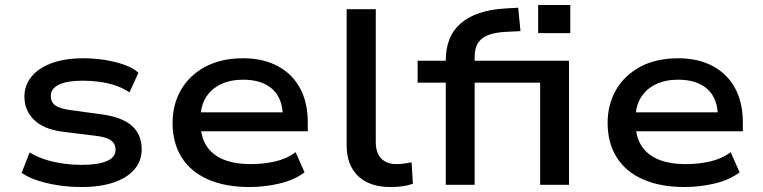

<svg xmlns="http://www.w3.org/2000/svg" viewBox="-20 -742 3063 771"><path d="M309 9Q259 9 213.5 2Q168 -5 130 -17.5Q92 -30 67 -48L99 -130Q128 -112 163 -101Q198 -90 235.5 -85Q273 -80 309 -80Q373 -80 408.5 -95Q444 -110 444 -140Q444 -165 425.5 -178.5Q407 -192 361 -197L232 -213Q155 -223 116.5 -261Q78 -299 78 -354Q78 -398 105 -432.5Q132 -467 185 -487.5Q238 -508 316 -508Q360 -508 402.5 -501Q445 -494 480 -481.5Q515 -469 536 -450L500 -371Q475 -388 444 -398.5Q413 -409 379.5 -413.5Q346 -418 312 -418Q249 -418 216.5 -402Q184 -386 184 -357Q184 -332 201.5 -319Q219 -306 262 -300L387 -283Q470 -272 509.5 -237Q549 -202 549 -142Q549 -96 520 -62Q491 -28 437 -9.5Q383 9 309 9Z M982 9Q885 9 815.5 -21.5Q746 -52 709.5 -110Q673 -168 673 -248Q673 -323 707 -381.5Q741 -440 804.5 -474Q868 -508 956 -508Q1037 -508 1095.5 -476.5Q1154 -445 1185 -387.5Q1216 -330 1216 -250V-215H762V-291H1136L1116 -271Q1116 -346 1074 -384Q1032 -422 956 -422Q906 -422 867.5 -404Q829 -386 807 -351Q785 -316 785 -264V-252Q785 -195 808 -158Q831 -121 876 -102Q921 -83 988 -83Q1037 -83 1084 -93.5Q1131 -104 1167 -131L1203 -50Q1162 -19 1102.5 -5Q1043 9 982 9Z M1548 9Q1464 9 1418 -35Q1372 -79 1372 -159V-705H1489V-170Q1489 -143 1498.5 -123.5Q1508 -104 1526.5 -93.5Q1545 -83 1571 -83Q1586 -83 1601.5 -85Q1617 -87 1633 -90L1638 -4Q1617 3 1596 6Q1575 9 1548 9Z M1770 0V-410H1657V-498H1796L1770 -470V-499Q1770 -597 1831 -649Q1892 -701 2009 -708L2061 -711L2070 -617L2009 -614Q1972 -612 1944 -602.5Q1916 -593 1901 -571.5Q1886 -550 1886 -512V-477L1854 -498H2265V0H2149V-410H1886V0ZM2141 -609V-722H2270V-609Z M2729 9Q2632 9 2562.5 -21.5Q2493 -52 2456.5 -110Q2420 -168 2420 -248Q2420 -323 2454 -381.5Q2488 -440 2551.5 -474Q2615 -508 2703 -508Q2784 -508 2842.5 -476.5Q2901 -445 2932 -387.5Q2963 -330 2963 -250V-215H2509V-291H2883L2863 -271Q2863 -346 2821 -384Q2779 -422 2703 -422Q2653 -422 2614.5 -404Q2576 -386 2554 -351Q2532 -316 2532 -264V-252Q2532 -195 2555 -158Q2578 -121 2623 -102Q2668 -83 2735 -83Q2784 -83 2831 -93.5Q2878 -104 2914 -131L2950 -50Q2909 -19 2849.5 -5Q2790 9 2729 9Z"/></svg>

Font: Nunito Sans 7pt SemiExpanded SemiBold
Style: Regular
Weight: 600
Width: 6
Designer: Vernon Adams
Foundry: Vernon Adams
Version: Version 3.101;gftools[0.9.27]